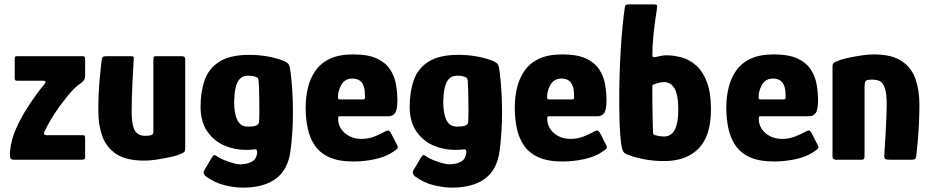

<svg xmlns="http://www.w3.org/2000/svg" viewBox="-20 -728 4238 875"><path d="M26 -41Q31 -91 52 -139Q73 -187 102 -233Q121 -263 142 -292Q163 -321 185 -348Q187 -351 188 -354Q189 -357 181 -360H62Q53 -360 50 -362Q47 -364 47 -375V-455Q47 -469 50 -470.5Q53 -472 65 -472H352Q365 -472 366.5 -467.5Q368 -463 368 -452V-382Q368 -375 364.5 -366.5Q361 -358 347 -348Q334 -340 318 -324Q302 -308 285.5 -287.5Q269 -267 252 -244Q231 -215 212.5 -184Q194 -153 181 -125Q180 -121 181.5 -116.5Q183 -112 193 -112H355Q365 -112 366.5 -108.5Q368 -105 368 -93V-14Q368 -4 363.5 -2Q359 0 346 0H44Q32 0 28 -6Q24 -12 26 -41Z M638 4Q554 4 508.5 -27Q463 -58 445.5 -109.5Q428 -161 428 -222Q428 -257 429.5 -295Q431 -333 434.5 -371.5Q438 -410 442 -444Q444 -465 448.5 -468.5Q453 -472 469 -472H563Q578 -472 585 -471.5Q592 -471 589 -451Q589 -447 587.5 -422Q586 -397 584 -360.5Q582 -324 581 -286Q580 -248 580 -218Q580 -159 594 -134Q608 -109 642 -109Q646 -109 652.5 -109.5Q659 -110 665 -111Q671 -112 675 -115.5Q679 -119 679 -125V-452Q679 -458 680 -465Q681 -472 688 -472H808Q812 -472 818 -470Q824 -468 824 -457V-50Q824 -38 816.5 -33Q809 -28 786 -20Q774 -16 748 -10.5Q722 -5 692.5 -0.5Q663 4 638 4Z M894 -242Q894 -310 913 -363.5Q932 -417 980.5 -447.5Q1029 -478 1117 -478Q1157 -478 1195.5 -471.5Q1234 -465 1264 -454Q1292 -444 1297 -432.5Q1302 -421 1305 -394Q1315 -309 1315 -217Q1315 -125 1304 -42Q1293 45 1237.5 86Q1182 127 1087 127Q1049 127 1003.5 116Q958 105 917 75Q913 72 909.5 64Q906 56 911 48Q916 40 927 21Q938 2 943 -6Q951 -20 955.5 -21Q960 -22 972 -14Q981 -7 1000.5 1Q1020 9 1041 15Q1062 21 1073 21Q1085 21 1102 18Q1119 15 1133.5 5Q1148 -5 1151 -27Q1151 -28 1151.5 -29Q1152 -30 1152 -31Q1153 -38 1150.5 -43.5Q1148 -49 1138 -47Q1133 -46 1121.5 -45.5Q1110 -45 1099 -45Q1048 -45 1001 -65.5Q954 -86 924 -130Q894 -174 894 -242ZM1047 -267Q1047 -234 1052.5 -207.5Q1058 -181 1071.5 -166Q1085 -151 1110 -151Q1121 -151 1131.5 -152Q1142 -153 1150 -157Q1160 -161 1161 -176Q1162 -193 1162 -219Q1162 -245 1161.5 -272.5Q1161 -300 1160.5 -322Q1160 -344 1159 -354Q1159 -359 1157 -366.5Q1155 -374 1151 -375Q1143 -379 1134.5 -381Q1126 -383 1110 -383Q1086 -383 1072.5 -368Q1059 -353 1053.5 -327Q1048 -301 1047 -267Z M1373 -237Q1373 -284 1383 -327Q1393 -370 1417 -405Q1441 -440 1483 -460Q1525 -480 1590 -480Q1657 -480 1697 -461.5Q1737 -443 1757.5 -412Q1778 -381 1784.5 -344Q1791 -307 1791 -271Q1791 -228 1780.5 -213Q1770 -198 1749 -198H1530Q1523 -198 1522 -195.5Q1521 -193 1521 -186Q1521 -161 1534.5 -140.5Q1548 -120 1572 -107.5Q1596 -95 1627 -95Q1660 -95 1688 -106.5Q1716 -118 1726 -124Q1740 -132 1747.5 -133.5Q1755 -135 1764 -117L1788 -70Q1795 -57 1791.5 -52Q1788 -47 1776 -39Q1741 -14 1690.5 -3Q1640 8 1591 8Q1524 8 1481.5 -11Q1439 -30 1415.5 -64Q1392 -98 1382.5 -142.5Q1373 -187 1373 -237ZM1643 -295Q1643 -321 1636.5 -337.5Q1630 -354 1617.5 -362Q1605 -370 1586 -370Q1570 -370 1558.5 -364Q1547 -358 1539.5 -347.5Q1532 -337 1527.5 -324.5Q1523 -312 1521 -300Q1520 -282 1521 -278.5Q1522 -275 1529 -275H1633Q1641 -275 1642.5 -278Q1644 -281 1643 -295Z M1847 -242Q1847 -310 1866 -363.5Q1885 -417 1933.5 -447.5Q1982 -478 2070 -478Q2110 -478 2148.5 -471.5Q2187 -465 2217 -454Q2245 -444 2250 -432.5Q2255 -421 2258 -394Q2268 -309 2268 -217Q2268 -125 2257 -42Q2246 45 2190.5 86Q2135 127 2040 127Q2002 127 1956.5 116Q1911 105 1870 75Q1866 72 1862.5 64Q1859 56 1864 48Q1869 40 1880 21Q1891 2 1896 -6Q1904 -20 1908.5 -21Q1913 -22 1925 -14Q1934 -7 1953.5 1Q1973 9 1994 15Q2015 21 2026 21Q2038 21 2055 18Q2072 15 2086.5 5Q2101 -5 2104 -27Q2104 -28 2104.5 -29Q2105 -30 2105 -31Q2106 -38 2103.5 -43.5Q2101 -49 2091 -47Q2086 -46 2074.5 -45.5Q2063 -45 2052 -45Q2001 -45 1954 -65.5Q1907 -86 1877 -130Q1847 -174 1847 -242ZM2000 -267Q2000 -234 2005.5 -207.5Q2011 -181 2024.5 -166Q2038 -151 2063 -151Q2074 -151 2084.5 -152Q2095 -153 2103 -157Q2113 -161 2114 -176Q2115 -193 2115 -219Q2115 -245 2114.5 -272.5Q2114 -300 2113.5 -322Q2113 -344 2112 -354Q2112 -359 2110 -366.5Q2108 -374 2104 -375Q2096 -379 2087.5 -381Q2079 -383 2063 -383Q2039 -383 2025.5 -368Q2012 -353 2006.5 -327Q2001 -301 2000 -267Z M2326 -237Q2326 -284 2336 -327Q2346 -370 2370 -405Q2394 -440 2436 -460Q2478 -480 2543 -480Q2610 -480 2650 -461.5Q2690 -443 2710.5 -412Q2731 -381 2737.5 -344Q2744 -307 2744 -271Q2744 -228 2733.5 -213Q2723 -198 2702 -198H2483Q2476 -198 2475 -195.5Q2474 -193 2474 -186Q2474 -161 2487.5 -140.5Q2501 -120 2525 -107.5Q2549 -95 2580 -95Q2613 -95 2641 -106.5Q2669 -118 2679 -124Q2693 -132 2700.5 -133.5Q2708 -135 2717 -117L2741 -70Q2748 -57 2744.5 -52Q2741 -47 2729 -39Q2694 -14 2643.5 -3Q2593 8 2544 8Q2477 8 2434.5 -11Q2392 -30 2368.5 -64Q2345 -98 2335.5 -142.5Q2326 -187 2326 -237ZM2596 -295Q2596 -321 2589.5 -337.5Q2583 -354 2570.5 -362Q2558 -370 2539 -370Q2523 -370 2511.5 -364Q2500 -358 2492.5 -347.5Q2485 -337 2480.5 -324.5Q2476 -312 2474 -300Q2473 -282 2474 -278.5Q2475 -275 2482 -275H2586Q2594 -275 2595.5 -278Q2597 -281 2596 -295Z M3008 6Q2956 6 2914 -2.5Q2872 -11 2855 -18Q2839 -23 2831 -27.5Q2823 -32 2820 -38Q2817 -44 2815 -52Q2810 -71 2807 -109.5Q2804 -148 2803 -190Q2802 -232 2802 -263Q2802 -391 2809 -504Q2816 -617 2828 -697Q2829 -705 2834.5 -706.5Q2840 -708 2848 -708H2957Q2974 -708 2974.5 -703Q2975 -698 2973 -681Q2970 -663 2967 -642.5Q2964 -622 2961.5 -600.5Q2959 -579 2957 -557.5Q2955 -536 2954 -515.5Q2953 -495 2953 -477Q2953 -469 2957.5 -468Q2962 -467 2967 -468Q2976 -470 2991 -473Q3006 -476 3016 -476Q3053 -476 3089 -465.5Q3125 -455 3154.5 -428Q3184 -401 3202 -353Q3220 -305 3220 -229Q3220 -108 3163.5 -51Q3107 6 3008 6ZM3007 -106Q3025 -106 3039.5 -117Q3054 -128 3062.5 -155Q3071 -182 3071 -228Q3071 -270 3065 -295Q3059 -320 3049 -332.5Q3039 -345 3028 -349.5Q3017 -354 3007 -354Q3000 -354 2991.5 -352.5Q2983 -351 2974.5 -348.5Q2966 -346 2959 -343Q2955 -342 2954 -340Q2953 -338 2953 -332Q2953 -306 2953 -280.5Q2953 -255 2953.5 -229Q2954 -203 2954.5 -177.5Q2955 -152 2956 -126Q2956 -121 2957 -118.5Q2958 -116 2960 -114Q2968 -111 2980.5 -108.5Q2993 -106 3007 -106Z M3290 -237Q3290 -284 3300 -327Q3310 -370 3334 -405Q3358 -440 3400 -460Q3442 -480 3507 -480Q3574 -480 3614 -461.5Q3654 -443 3674.5 -412Q3695 -381 3701.5 -344Q3708 -307 3708 -271Q3708 -228 3697.5 -213Q3687 -198 3666 -198H3447Q3440 -198 3439 -195.5Q3438 -193 3438 -186Q3438 -161 3451.5 -140.5Q3465 -120 3489 -107.5Q3513 -95 3544 -95Q3577 -95 3605 -106.5Q3633 -118 3643 -124Q3657 -132 3664.5 -133.5Q3672 -135 3681 -117L3705 -70Q3712 -57 3708.5 -52Q3705 -47 3693 -39Q3658 -14 3607.5 -3Q3557 8 3508 8Q3441 8 3398.5 -11Q3356 -30 3332.5 -64Q3309 -98 3299.5 -142.5Q3290 -187 3290 -237ZM3560 -295Q3560 -321 3553.5 -337.5Q3547 -354 3534.5 -362Q3522 -370 3503 -370Q3487 -370 3475.5 -364Q3464 -358 3456.5 -347.5Q3449 -337 3444.5 -324.5Q3440 -312 3438 -300Q3437 -282 3438 -278.5Q3439 -275 3446 -275H3550Q3558 -275 3559.5 -278Q3561 -281 3560 -295Z M3791 0Q3774 0 3774 -15Q3774 -118 3774 -220.5Q3774 -323 3774 -426Q3774 -438 3782 -443Q3790 -448 3813 -456Q3825 -460 3851 -465.5Q3877 -471 3907 -475.5Q3937 -480 3961 -480Q4046 -480 4091 -448.5Q4136 -417 4153 -365.5Q4170 -314 4170 -252Q4170 -217 4168.5 -178.5Q4167 -140 4164 -101.5Q4161 -63 4157 -28Q4155 -7 4150.5 -3.5Q4146 0 4130 0H4036Q4020 0 4014.5 -4Q4009 -8 4010 -21Q4010 -25 4012 -53Q4014 -81 4016 -119.5Q4018 -158 4019.5 -194Q4021 -230 4021 -250Q4021 -301 4013 -325.5Q4005 -350 3991 -357.5Q3977 -365 3957 -365Q3950 -365 3945.5 -365Q3941 -365 3937 -364Q3927 -363 3923.5 -356Q3920 -349 3920 -332Q3920 -294 3920 -241.5Q3920 -189 3920 -131Q3920 -73 3920 -15Q3920 0 3908 0Z"/></svg>

Font: Glory Thin ExtraBold
Style: Regular
Weight: 800
Version: Version 1.011